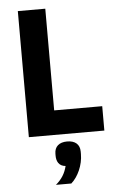

<svg xmlns="http://www.w3.org/2000/svg" viewBox="-63 -741 656 1059"><g transform="rotate(-5 265.0 -211.5)"><path d="M77 0H495V-135H229V-698H77ZM285 42C241 42 215 64 215 104V115C215 144 227 173 265 176C255 216 237 246 203 275H288C326 242 355 179 355 118V104C355 64 329 42 285 42Z"/></g></svg>

Font: Braiins Sans
Style: Bold
Weight: 700
Designer: Mike Abbink, Paul van der Laan, Pieter van Rosmalen, Jiri Chlebus, Lubos Buracinsky
Foundry: Bold Monday, Sudetype
Version: Version 1.000;hotconv 1.0.109;makeotfexe 2.5.65596